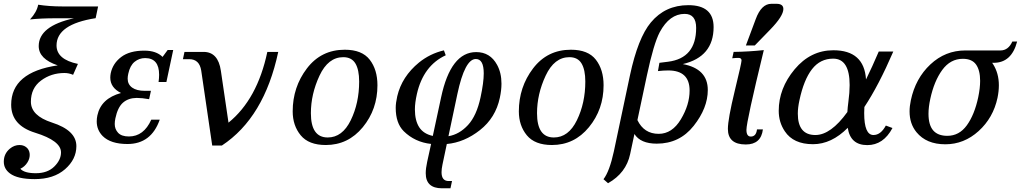

<svg xmlns="http://www.w3.org/2000/svg" viewBox="-59 -767 5481 1031"><path d="M127.4 194.8Q34.7 194.8 -5.9 164.1Q-38.6 139.6 -38.6 101.1Q-38.6 58.6 -5.9 31.2Q17.6 11.7 45.9 11.7Q73.7 11.7 89.8 31.2Q100.6 45.4 100.6 64.9Q100.6 85.4 88.4 105Q74.2 127.9 50.3 139.2Q71.3 163.1 133.3 163.1Q196.3 163.1 232.4 127.4Q268.6 91.8 268.6 51.3Q268.6 -11.2 129.9 -54.2Q1 -93.8 1 -204.6Q1 -379.4 251 -416Q148.9 -450.2 148.9 -519.5Q148.9 -627 337.9 -668.9H238.3Q161.6 -668.9 102.1 -662.6Q138.7 -702.1 146 -741.7Q205.6 -732.4 276.9 -732.4H467.8L454.6 -669.4Q244.6 -636.7 244.6 -522.9Q244.6 -447.8 359.4 -423.8L333.5 -365.2Q311 -375 287.1 -375Q215.8 -375 161.4 -334.5Q106.9 -293.9 106.9 -220.7Q106.9 -145.5 220.2 -108.9Q351.1 -66.9 351.1 17.6Q351.1 88.4 290.3 141.6Q229.5 194.8 127.4 194.8Z M625.5 6.3Q535.2 6.3 492.2 -36.6Q460.4 -69.3 460.4 -115.2Q460.4 -130.9 463.9 -147.5Q483.4 -238.3 590.8 -267.6Q533.2 -296.4 533.2 -350.1Q533.2 -361.3 535.6 -374Q546.9 -426.8 591.8 -460.9Q636.7 -495.1 716.3 -495.1Q779.8 -495.1 814 -461.4L841.3 -498.5H871.1L834.5 -326.7H792.5Q795.4 -348.1 795.4 -365.7Q795.4 -455.1 720.2 -455.1Q688.5 -455.1 663.8 -435.1Q639.2 -415 629.9 -371.6Q626.5 -356.9 626.5 -344.7Q626.5 -314 650.6 -296.6Q674.8 -279.3 718.8 -279.3H751.5L741.7 -234.4Q703.6 -241.2 674.8 -241.2Q629.9 -240.7 601.3 -215.6Q572.8 -190.4 560.5 -131.3Q557.1 -114.7 557.1 -101.1Q557.1 -73.2 575.4 -53.7Q593.8 -34.2 633.3 -34.2Q712.9 -34.2 753.4 -124.5H798.8Q752.9 6.3 625.5 6.3Z M1132.3 14.6H1080.6L1021.5 -388.2Q1011.7 -449.2 957.5 -449.2H923.3L931.6 -488.3H1034.2Q1112.3 -488.3 1127 -387.2L1168 -108.4Q1322.8 -233.9 1376.5 -488.3H1435.1Q1359.9 -135.3 1132.3 14.6Z M1690.4 11.7Q1598.6 11.7 1555.7 -40.5Q1512.7 -92.8 1512.7 -168.9Q1512.7 -299.3 1589.1 -399.7Q1665.5 -500 1792.5 -500Q1884.8 -500 1926.3 -446.5Q1967.8 -393.1 1967.8 -309.1Q1967.8 -179.7 1889.2 -84Q1810.5 11.7 1690.4 11.7ZM1700.7 -28.8Q1779.3 -28.8 1824.5 -121.3Q1869.6 -213.9 1869.6 -329.1Q1869.6 -392.6 1849.4 -426.3Q1829.1 -460 1784.2 -460Q1703.1 -460 1656.7 -360.8Q1610.4 -261.7 1610.4 -159.2Q1610.4 -28.8 1700.7 -28.8Z M2349.1 -35.6Q2407.7 -45.4 2454.1 -95.7Q2500.5 -146 2521.5 -244.6Q2538.6 -324.2 2538.6 -373Q2538.6 -450.2 2496.1 -450.2Q2437 -450.2 2397 -262.2ZM2359.9 244.1H2314.5Q2227.1 244.1 2227.1 163.1Q2227.1 137.2 2234.9 101.6L2255.9 5.9Q2168.9 -3.4 2108.9 -62.5Q2065.9 -105.5 2065.9 -188Q2065.9 -213.9 2074.2 -250.5Q2099.1 -356 2190.9 -431.2Q2250 -479 2324.7 -496.6L2334.5 -470.2Q2214.4 -414.6 2179.7 -262.7Q2168.9 -214.4 2168.9 -179.7Q2168.9 -119.6 2192.1 -83.7Q2215.3 -47.9 2265.1 -37.1L2309.6 -244.1Q2361.3 -487.3 2498 -487.3Q2573.2 -487.3 2610.4 -418.5Q2633.8 -375.5 2633.8 -317.9Q2633.8 -282.7 2625 -241.7Q2602.1 -134.3 2518.3 -68.4Q2434.6 -2.4 2340.3 6.3L2316.9 117.2Q2312 140.6 2312 157.7Q2312 205.1 2350.1 205.1H2368.2Z M2904.8 11.7Q2813 11.7 2770 -40.5Q2727.1 -92.8 2727.1 -168.9Q2727.1 -299.3 2803.5 -399.7Q2879.9 -500 3006.8 -500Q3099.1 -500 3140.6 -446.5Q3182.1 -393.1 3182.1 -309.1Q3182.1 -179.7 3103.5 -84Q3024.9 11.7 2904.8 11.7ZM2915 -28.8Q2993.7 -28.8 3038.8 -121.3Q3084 -213.9 3084 -329.1Q3084 -392.6 3063.7 -426.3Q3043.5 -460 2998.5 -460Q2917.5 -460 2871.1 -360.8Q2824.7 -261.7 2824.7 -159.2Q2824.7 -28.8 2915 -28.8Z M3478 -48.3Q3550.3 -48.3 3597.2 -126.5Q3644 -204.6 3644 -280.8Q3644 -388.7 3529.3 -388.7Q3502.4 -388.7 3474.1 -385.3L3481.9 -429.7L3528.3 -435.5Q3679.2 -454.6 3679.2 -617.2Q3679.2 -692.4 3617.2 -692.4Q3536.6 -692.4 3483.9 -594.7Q3451.2 -533.2 3414.6 -361.3L3363.8 -122.1Q3399.4 -48.3 3478 -48.3ZM3206.1 216.8 3181.6 195.3Q3213.9 153.8 3237.3 45.9L3323.7 -362.3Q3366.7 -563.5 3436 -646.5Q3513.2 -739.3 3637.2 -739.3Q3772.9 -739.3 3772.9 -621.6Q3772.9 -461.9 3607.4 -422.9Q3741.7 -397.9 3741.7 -283.7Q3741.7 -187 3666 -91.3Q3590.3 4.4 3467.8 4.4Q3380.4 4.4 3347.7 -47.4L3324.7 60.5Q3303.2 162.1 3206.1 216.8Z M3945.8 8.8Q3849.6 8.8 3849.6 -74.7Q3849.6 -127 3886.2 -278.1Q3922.9 -429.2 3922.9 -442.4Q3922.9 -456.1 3906.7 -456.1Q3892.1 -456.1 3873 -454.1L3880.4 -488.3Q3961.4 -489.3 4042.5 -498Q3949.2 -114.3 3949.2 -69.8Q3949.2 -33.7 3972.7 -33.7Q4001.5 -33.7 4005.9 -72.3H4037.6Q4027.8 8.8 3945.8 8.8ZM3994.1 -522.9H3946.3L3999 -664.1Q4029.3 -746.6 4083 -746.6H4110.4Q4147.5 -746.6 4147.5 -718.8Q4147.5 -680.7 4076.7 -607.9Z M4598.1 12.2Q4507.3 12.2 4493.2 -80.6Q4406.2 7.3 4306.6 7.3Q4201.2 7.3 4155.3 -62Q4122.6 -110.4 4122.6 -171.9Q4122.6 -292.5 4208 -394.8Q4293.5 -497.1 4416 -497.1Q4581.5 -497.1 4591.3 -340.3Q4624.5 -407.7 4659.7 -490.2H4737.8Q4659.2 -308.1 4582.5 -192.4Q4581.5 -174.8 4581.5 -159.7Q4581.5 -42 4631.3 -42Q4670.4 -42 4697.8 -92.8L4733.4 -79.6Q4684.6 12.2 4598.1 12.2ZM4319.3 -42Q4402.3 -42 4491.2 -165.5Q4492.7 -190.9 4496.6 -220.2Q4503.4 -270.5 4503.4 -310.1Q4503.4 -452.1 4415 -452.1Q4345.2 -452.1 4301.3 -395.5Q4257.3 -338.9 4233.9 -229Q4225.1 -189 4225.1 -156.7Q4225.1 -42 4319.3 -42Z M5027.8 -37.6Q5091.8 -37.6 5132.8 -94.2Q5173.8 -150.9 5193.8 -244.6Q5204.1 -293.9 5204.1 -333Q5204.1 -389.2 5182.4 -420.2Q5160.6 -451.2 5111.3 -451.2Q5044.4 -451.2 5000.7 -391.4Q4957 -331.5 4936.5 -236.3Q4926.8 -191.4 4926.8 -156.2Q4926.8 -96.2 4951.9 -66.9Q4977.1 -37.6 5027.8 -37.6ZM5017.1 7.8Q4915.5 7.8 4862.3 -57.1Q4825.2 -102.5 4825.2 -168.5Q4825.2 -196.8 4832 -228.5Q4856.9 -346.2 4937 -421.1Q5017.1 -496.1 5124.5 -496.1H5313Q5355.5 -496.1 5377 -543.9H5402.8Q5373 -429.7 5276.9 -429.7H5268.6L5273.4 -422.9Q5304.7 -373.5 5304.7 -309.1Q5304.7 -277.3 5297.4 -241.7Q5274.4 -134.3 5196 -63.2Q5117.7 7.8 5017.1 7.8Z"/></svg>

Font: Munson
Style: Italic
Weight: 400
Italic angle: -12°
Designer: Paul James MIller
Foundry: High-Logic / Made with FontCreator
Version: Version 2.10;May 5, 2019;FontCreator 11.5.0.2430 64-bit